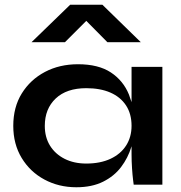

<svg xmlns="http://www.w3.org/2000/svg" viewBox="-20 -779 763 810"><path d="M302 11Q228 11 167.5 -21.5Q107 -54 71.5 -112.5Q36 -171 36 -248Q36 -327 72 -385Q108 -443 169.5 -475.5Q231 -508 309 -508Q395 -508 447.5 -473.5Q500 -439 524 -380Q530 -364 535 -348V-497H665V0H544Q544 0 541.5 -19.5Q539 -39 537 -69Q535 -99 535 -128V-162Q534 -160 534 -159Q520 -113 491 -74.5Q462 -36 415 -12.5Q368 11 302 11ZM344 -89Q403 -89 446 -109Q489 -129 512 -165Q535 -201 535 -248Q535 -299 511.5 -334.5Q488 -370 445.5 -388.5Q403 -407 344 -407Q261 -407 215 -363.5Q169 -320 169 -248Q169 -200 191 -164.5Q213 -129 252.5 -109Q292 -89 344 -89ZM412 -759 574 -601H433L344 -691L254 -601H113L276 -759Z"/></svg>

Font: Syne Modified
Style: Bold
Weight: 700
Designer: Lucas Descroix
Foundry: Bonjour Monde
Version: Version 2.200